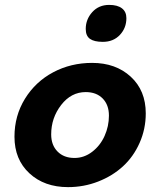

<svg xmlns="http://www.w3.org/2000/svg" viewBox="-20 -749 654 784"><path d="M399.9 -578.1Q364.7 -578.1 347.4 -590.3Q330.1 -602.5 330.1 -630.9Q330.1 -669.9 356.7 -699.5Q383.3 -729 425.8 -729Q459.5 -729 477.8 -715.1Q496.1 -701.2 496.1 -674.8Q496.1 -634.8 469.5 -606.4Q442.9 -578.1 399.9 -578.1ZM356 -492.2Q452.6 -492.2 513.9 -435.8Q575.2 -379.4 575.2 -286.1Q575.2 -222.2 550 -165.5Q524.9 -108.9 481.9 -69.6Q439 -30.3 380.6 -7.6Q322.3 15.1 257.8 15.1Q161.1 15.1 100.1 -41.3Q39.1 -97.7 39.1 -190.9Q39.1 -276.4 82 -345.9Q125 -415.5 197.3 -453.9Q269.5 -492.2 356 -492.2ZM284.2 -104Q323.7 -104 356.4 -129.2Q389.2 -154.3 407 -193.8Q424.8 -233.4 424.8 -276.9Q424.8 -320.8 399.2 -346.9Q373.5 -373 330.1 -373Q270.5 -373 229.7 -320.3Q189 -267.6 189 -200.2Q189 -156.7 214.8 -130.4Q240.7 -104 284.2 -104Z"/></svg>

Font: IntelOne Mono Bold
Style: Italic
Weight: 700
Italic angle: -16°
Designer: Fred Shallcrass
Foundry: Frere-Jones Type LLC
Version: Version 1.200;hotconv 1.1.0;makeotfexe 2.6.0;FJTRelease1.2